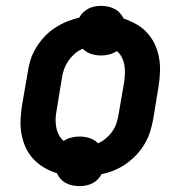

<svg xmlns="http://www.w3.org/2000/svg" viewBox="-20 -592 640 654"><path d="M251 42Q238 42 226.5 39.5Q215 37 204.5 31.5Q194 26 186.5 17.5Q179 9 174 -2Q151 -9 130.5 -21Q110 -33 94 -50Q78 -67 68 -88.5Q58 -110 53.5 -134Q49 -158 50 -183Q51 -208 55 -233L74 -343Q77 -365 83.5 -386.5Q90 -408 102 -428Q114 -448 130 -465.5Q146 -483 165.5 -496Q185 -509 206.5 -518Q228 -527 250 -532Q255 -542 263.5 -550Q272 -558 282 -563Q292 -568 303 -570Q314 -572 324 -572Q337 -572 348.5 -569.5Q360 -567 370.5 -561.5Q381 -556 388.5 -547.5Q396 -539 401 -529Q424 -521 444.5 -509.5Q465 -498 481 -480.5Q497 -463 507 -442Q517 -421 521.5 -396.5Q526 -372 525 -347Q524 -322 520 -297L502 -187Q498 -165 491.5 -144Q485 -123 473 -102.5Q461 -82 445 -65Q429 -48 410 -34.5Q391 -21 369.5 -12Q348 -3 326 1Q321 11 312.5 19.5Q304 28 293.5 33Q283 38 272 40Q261 42 251 42ZM314 -104Q328 -110 341 -121Q354 -132 363 -145Q372 -158 377 -173Q382 -188 384 -203L403 -313Q405 -328 405.5 -342.5Q406 -357 403.5 -371Q401 -385 394.5 -397.5Q388 -410 378 -418Q366 -410 352 -406.5Q338 -403 324 -403Q307 -403 290 -408.5Q273 -414 262 -426Q247 -420 234.5 -409Q222 -398 213 -385Q204 -372 198.5 -357Q193 -342 191 -327L173 -217Q170 -202 169.5 -187.5Q169 -173 171.5 -159Q174 -145 180.5 -132.5Q187 -120 197 -112Q209 -120 223 -123.5Q237 -127 251 -127Q269 -127 285.5 -121.5Q302 -116 314 -104Z"/></svg>

Font: Iosevka Curly Extended Oblique
Style: Bold
Weight: 700
Width: 7
Italic angle: -9°
Monospace: yes
Designer: Belleve Invis
Foundry: Belleve Invis
Version: Version 11.1.0; ttfautohint (v1.8.3)